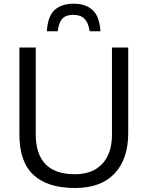

<svg xmlns="http://www.w3.org/2000/svg" viewBox="-20 -978 776 1010"><path d="M374.5 11Q230.5 11 156.2 -57.8Q82 -126.5 82 -270.5V-728H168V-273Q168 -61.5 373.5 -61.5Q468 -61.5 518.5 -116.8Q569 -172 569 -269.5V-728H654.5V-275.5Q654 -140.5 582.2 -64.8Q510.5 11 374.5 11ZM226.5 -813.5Q231.5 -894 268 -926.2Q304.5 -958.5 368.5 -958.5Q431 -958.5 467.2 -925Q503.5 -891.5 508.5 -813.5H452Q444.5 -859.5 424 -879.8Q403.5 -900 365 -900Q327 -900 308 -879.8Q289 -859.5 283.5 -813.5Z"/></svg>

Font: Mooli
Style: Regular
Weight: 400
Designer: Vernon Adams
Foundry: Vernon Adams
Version: Version 1.000; ttfautohint (v1.8.4.7-5d5b);gftools[0.9.33]